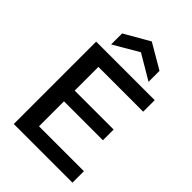

<svg xmlns="http://www.w3.org/2000/svg" viewBox="-257 -986 1088 1088"><g transform="rotate(45 287.5 -442.0)"><path d="M141.1 -709V-796.9L292 -883.8L440.9 -796.9V-709L292 -796.9ZM69.8 0V-660.2H539.1V-567.9H180.2V-377.9H492.2V-292H180.2V-91.8H540V0Z"/></g></svg>

Font: Bricolage Grotesque Medium
Style: Regular
Weight: 500
Designer: Mathieu Triay
Foundry: Atelier Triay
Version: Version 1.000;gftools[0.9.30]